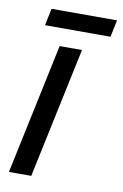

<svg xmlns="http://www.w3.org/2000/svg" viewBox="-77 -698 478 745"><g transform="rotate(10 161.5 -326.0)"><path d="M12 0 121 -515H209L100 0ZM51 -585 65 -652H323L309 -585Z"/></g></svg>

Font: Radio Canada Condensed
Style: Italic
Weight: 400
Width: 3
Italic angle: -12°
Designer: Charles Daoud, Etienne Aubert Bonn, Alexandre Saumier Demers, Jacques Le Bailly
Foundry: Radio-Canada
Version: Version 2.104; ttfautohint (v1.8.4.7-5d5b);gftools[0.9.28.de